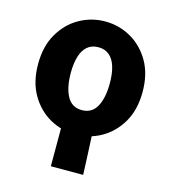

<svg xmlns="http://www.w3.org/2000/svg" viewBox="-104 -592 760 854"><g transform="rotate(15 276.5 -165.5)"><path d="M276.5 12Q213.4 12 158.6 -18.6Q103.9 -49.3 69.9 -107.4Q35.9 -165.4 35.9 -247.9Q35.9 -330.5 69.9 -388.6Q103.9 -446.7 158.6 -477.4Q213.4 -508.1 276.5 -508.1Q339.6 -508.1 394.3 -477.4Q449.1 -446.7 483.1 -388.6Q517.1 -330.5 517.1 -247.9Q517.1 -165.4 483.1 -107.4Q449.1 -49.3 394.3 -18.6Q339.6 12 276.5 12ZM276.5 -100Q322.7 -100 344.6 -140Q366.4 -180 366.4 -247.9Q366.4 -291 356.9 -323Q347.3 -354.9 327.3 -372.2Q307.2 -389.5 276.5 -389.5Q245.7 -389.5 225.7 -372.2Q205.6 -354.9 196.1 -323Q186.5 -291 186.5 -247.9Q186.5 -180 208.5 -140Q230.4 -100 276.5 -100ZM208.4 176.7V-45.7L346.9 -41Q348.7 -12.4 350 14.9Q351.3 42.3 352.6 69Q353.8 95.8 355 122.3Q356.3 148.8 357.1 176.7Z"/></g></svg>

Font: Source Sans 3 VF
Style: Regular
Weight: 200
Designer: Paul D. Hunt
Foundry: Adobe
Version: Version 3.046;hotconv 1.0.118;makeotfexe 2.5.65603